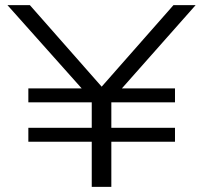

<svg xmlns="http://www.w3.org/2000/svg" viewBox="-20 -725 788 745"><path d="M336 0V-175H90V-229H336V-328H90V-382H313L305 -373L9 -705H96L376 -387H373L653 -705H739L445 -373L437 -382H659V-328H412V-229H659V-175H412V0Z"/></svg>

Font: Nunito Sans 7pt Expanded Light
Style: Regular
Weight: 300
Width: 7
Designer: Vernon Adams
Foundry: Vernon Adams
Version: Version 3.101;gftools[0.9.27]